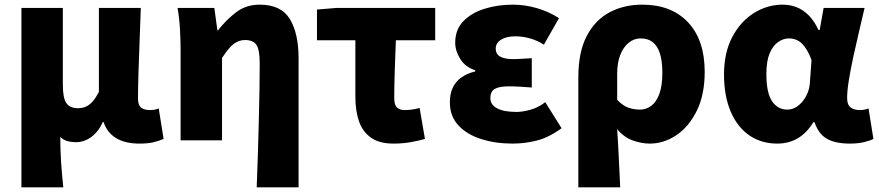

<svg xmlns="http://www.w3.org/2000/svg" viewBox="-20 -603 3776 825"><path d="M72 202V-569H250V-239Q250 -181 265.5 -159.5Q281 -138 315 -138Q334 -138 349.5 -145Q365 -152 378.5 -167.5Q392 -183 405 -208V-569H585Q583 -504 580 -430.5Q577 -357 575 -290.5Q573 -224 573 -179Q573 -151 586.5 -140.5Q600 -130 625 -130Q633 -130 642.5 -131.5Q652 -133 662 -137L683 -6Q664 2 640.5 8Q617 14 579 14Q518 14 479 -9.5Q440 -33 425 -79H422Q403 -37 372.5 -14.5Q342 8 306 8Q287 8 270 3.5Q253 -1 239 -15Q239 15 240 42Q241 69 242.5 94.5Q244 120 246.5 146.5Q249 173 252 202Z M1083 202Q1086 136 1088 62.5Q1090 -11 1092 -83Q1094 -155 1095 -218.5Q1096 -282 1096 -330Q1096 -389 1082 -410Q1068 -431 1033 -431Q1014 -431 997.5 -422.5Q981 -414 966 -397Q951 -380 934 -354V0H756V-392Q756 -426 753.5 -474Q751 -522 743 -569H901L914 -473H917Q953 -519 995.5 -551Q1038 -583 1096 -583Q1188 -583 1225.5 -521Q1263 -459 1263 -352V202Z M1671 14Q1610 14 1574 -11.5Q1538 -37 1522.5 -82Q1507 -127 1507 -187V-430H1342V-562L1427 -569H1850V-430H1681Q1678 -360 1676 -293.5Q1674 -227 1674 -181Q1674 -151 1686.5 -140.5Q1699 -130 1718 -130Q1734 -130 1749 -132Q1764 -134 1783 -139L1806 -6Q1778 2 1744 8Q1710 14 1671 14Z M2182 14Q2109 14 2047.5 -5.5Q1986 -25 1949.5 -64.5Q1913 -104 1913 -163Q1913 -201 1926 -227.5Q1939 -254 1963.5 -271Q1988 -288 2022 -296V-301Q1979 -315 1957.5 -350Q1936 -385 1936 -419Q1936 -476 1971 -512Q2006 -548 2062.5 -565.5Q2119 -583 2184 -583Q2235 -583 2287 -568Q2339 -553 2382 -525L2317 -411Q2289 -429 2257.5 -438Q2226 -447 2194 -447Q2156 -447 2133 -432.5Q2110 -418 2110 -394Q2110 -371 2129 -360Q2148 -349 2184 -349Q2202 -349 2224 -350.5Q2246 -352 2265 -353V-227Q2240 -229 2214.5 -230.5Q2189 -232 2166 -232Q2125 -232 2106 -221Q2087 -210 2087 -181Q2087 -153 2116 -137.5Q2145 -122 2200 -122Q2224 -122 2258 -131Q2292 -140 2323 -164L2393 -52Q2338 -12 2286.5 1Q2235 14 2182 14Z M2465 202V-270Q2465 -379 2501 -448Q2537 -517 2599 -550Q2661 -583 2740 -583Q2865 -583 2936.5 -507Q3008 -431 3008 -294Q3008 -196 2974 -127Q2940 -58 2886 -22Q2832 14 2772 14Q2737 14 2699 0.5Q2661 -13 2632 -48Q2635 -5 2637 37Q2639 79 2641 120Q2643 161 2645 202ZM2730 -132Q2756 -132 2778 -148Q2800 -164 2813 -199Q2826 -234 2826 -291Q2826 -341 2815.5 -373.5Q2805 -406 2784.5 -422Q2764 -438 2733 -438Q2704 -438 2681 -419Q2658 -400 2645 -366.5Q2632 -333 2632 -287V-174Q2657 -148 2681 -140Q2705 -132 2730 -132Z M3320 14Q3251 14 3199.5 -21.5Q3148 -57 3119.5 -124Q3091 -191 3091 -283Q3091 -377 3126.5 -444Q3162 -511 3219.5 -547Q3277 -583 3343 -583Q3375 -583 3403 -572Q3431 -561 3455 -537Q3479 -513 3497 -474H3502L3519 -569H3695Q3684 -521 3671 -466.5Q3658 -412 3646.5 -358.5Q3635 -305 3627.5 -259Q3620 -213 3620 -182Q3620 -152 3635.5 -141Q3651 -130 3675 -130Q3683 -130 3692.5 -131.5Q3702 -133 3712 -137L3733 -6Q3717 2 3691.5 8Q3666 14 3631 14Q3570 14 3533.5 -6.5Q3497 -27 3480 -78H3475Q3419 14 3320 14ZM3363 -132Q3387 -132 3408 -147.5Q3429 -163 3443.5 -189.5Q3458 -216 3460 -248L3467 -345Q3459 -367 3449 -384.5Q3439 -402 3427.5 -414Q3416 -426 3401.5 -432Q3387 -438 3370 -438Q3346 -438 3323.5 -422.5Q3301 -407 3287 -373.5Q3273 -340 3273 -285Q3273 -204 3297.5 -168Q3322 -132 3363 -132Z"/></svg>

Font: Noto Sans SC Black
Style: Regular
Weight: 900
Designer: Ryoko NISHIZUKA  (kana, bopomofo & ideographs); Paul D. Hunt (Latin, Greek & Cyrillic); Sandoll Communications , Soo-you
Foundry: Adobe
Version: Version 2.004-H2;hotconv 1.0.118;makeotfexe 2.5.65603